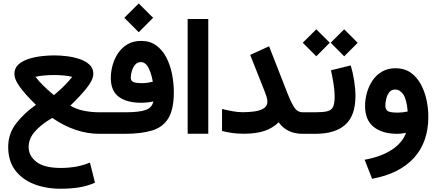

<svg xmlns="http://www.w3.org/2000/svg" viewBox="-20 -789 2574 1132"><path d="M191.9 -170.9Q160.6 -201.2 131.6 -233.6Q102.5 -266.1 83.7 -296.9Q64.9 -327.6 64.9 -353.5Q64.9 -386.2 87.4 -407.5Q109.9 -428.7 145.8 -440.7Q181.6 -452.6 222.2 -457.5Q262.7 -462.4 299.3 -462.4Q333 -462.4 372.8 -457.8Q412.6 -453.1 448.5 -441.2Q484.4 -429.2 507.3 -408Q530.3 -386.7 530.3 -353.5Q530.3 -327.6 509.5 -295.9Q488.8 -264.2 457.5 -230.5Q426.3 -196.8 394.5 -166Q430.2 -145 474.1 -136Q518.1 -127 565.9 -127H595.2V0H565.9Q424.8 0 288.1 -93.8Q219.2 -53.2 184.1 -11.7Q148.9 29.8 148.9 77.1Q148.9 130.4 195.3 165.8Q241.7 201.2 338.9 201.2Q383.3 201.2 425.5 194.1Q467.8 187 510.3 169.4L540 288.1Q494.6 308.1 445.8 315.9Q397 323.7 336.4 323.7Q250 323.7 180.2 296.4Q110.4 269 69.3 214.4Q28.3 159.7 28.3 77.1Q28.3 -0.5 75.4 -61.5Q122.6 -122.6 191.9 -170.9ZM297.9 -346.7Q272.9 -346.7 242.2 -344.2Q211.4 -341.8 189 -335.9Q210.4 -308.6 235.8 -283.9Q261.2 -259.3 279.5 -243.7Q297.9 -228 297.9 -228Q297.9 -228 316.2 -243.7Q334.5 -259.3 359.6 -284.2Q384.8 -309.1 406.2 -335.9Q383.3 -341.8 353.5 -344.2Q323.7 -346.7 297.9 -346.7Z M712.9 -684.1 797.9 -768.6 882.8 -684.1 797.9 -599.1ZM884.3 -190.9Q849.1 -183.1 812 -183.1Q728 -183.1 680.7 -218Q633.3 -252.9 633.3 -329.1Q633.3 -365.7 643.8 -404.3Q654.3 -442.9 676 -475.3Q697.8 -507.8 731.7 -527.8Q765.6 -547.9 812 -547.9Q864.3 -547.9 900.9 -521.2Q937.5 -494.6 960.4 -450.7Q983.4 -406.7 994.1 -353Q1004.9 -299.3 1004.9 -245.1Q1004.9 -146.5 973.6 -93.3Q942.4 -40 877.9 -20Q813.5 0 714.8 0H575.7V-127H720.2Q800.3 -127 838.4 -140.6Q876.5 -154.3 884.3 -190.9ZM880.9 -307.1Q873 -354.5 855.7 -388.7Q838.4 -422.9 809.1 -422.9Q790 -422.9 777.1 -407.7Q764.2 -392.6 757.6 -371.1Q751 -349.6 751 -331.1Q751 -313 765.4 -305.9Q779.8 -298.8 817.9 -298.8Q833.5 -298.8 849.4 -301Q865.2 -303.2 880.9 -307.1Z M1086.4 -676.8H1208V-0.5H1086.4Z M1289.1 -146.5Q1318.4 -139.2 1350.8 -133.3Q1383.3 -127.4 1410.6 -127.4Q1448.7 -127.4 1482.2 -132.3Q1515.6 -137.2 1536.1 -150.9Q1556.6 -164.6 1556.6 -190.4Q1556.6 -202.1 1550.8 -220.9Q1544.9 -239.7 1540.5 -250L1455.1 -465.3L1566.4 -516.1L1675.3 -237.8Q1694.8 -188 1713.9 -157.5Q1732.9 -127 1765.1 -127H1785.6V0H1765.1Q1671.4 0 1623 -67.9Q1587.9 -33.7 1538.8 -17.1Q1489.7 -0.5 1418 -0.5Q1377.9 -0.5 1347.9 -5.1Q1317.9 -9.8 1289.1 -16.6Z M2047.9 -403.3Q2060.5 -361.8 2068.1 -313Q2075.7 -264.2 2075.7 -222.7Q2075.7 -106.9 2015.6 -53.5Q1955.6 0 1838.9 0H1766.1V-127H1838.9Q1885.3 -127 1909.9 -133.1Q1934.6 -139.2 1943.8 -159.2Q1953.1 -179.2 1953.1 -221.2Q1953.1 -252.4 1946.3 -296.1Q1939.5 -339.8 1931.2 -374.5ZM1929.7 -537.1 2009.3 -616.2 2088.9 -536.6 2009.3 -457ZM1765.1 -537.1 1844.7 -616.2 1924.3 -537.1 1844.7 -457Z M2374 -5.9Q2347.7 0 2322.8 0Q2233.9 0 2183.1 -40.8Q2132.3 -81.5 2132.3 -164.1Q2132.3 -202.6 2143.1 -241.7Q2153.8 -280.8 2176 -313.7Q2198.2 -346.7 2232.2 -366.7Q2266.1 -386.7 2313 -386.7Q2363.3 -386.7 2399.7 -361.8Q2436 -336.9 2459.5 -295.2Q2482.9 -253.4 2494.1 -202.6Q2505.4 -151.9 2505.4 -100.6Q2505.4 48.8 2420.4 142.1Q2335.4 235.4 2173.8 265.1L2129.9 152.8Q2226.6 135.3 2289.6 94.2Q2352.5 53.2 2374 -5.9ZM2383.8 -131.8Q2377.4 -204.1 2357.4 -232.7Q2337.4 -261.2 2309.1 -261.2Q2288.1 -261.2 2275.6 -245.6Q2263.2 -230 2257.6 -207.8Q2252 -185.5 2252 -166.5Q2252 -144 2265.6 -134.5Q2279.3 -125 2325.2 -125Q2355.5 -125 2383.8 -131.8Z"/></svg>

Font: Vazir FD
Style: Bold-FD
Weight: 700
Designer: Saber Rastikerdar
Foundry: Saber Rastikerdar
Version: Version 30.1.0